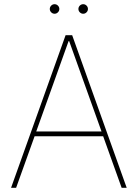

<svg xmlns="http://www.w3.org/2000/svg" viewBox="-20 -895 656 915"><path d="M56.8 0H32.7L292.6 -727.3H323.9L583.8 0H559.7L471.6 -245.7H144.9ZM152.7 -268.5H463.8L309.7 -698.9H306.8ZM240.1 -829.5Q230.8 -829.5 224.1 -836.3Q217.3 -843 217.3 -852.3Q217.3 -861.5 224.1 -868.3Q230.8 -875 240.1 -875Q249.3 -875 256 -868.3Q262.8 -861.5 262.8 -852.3Q262.8 -843 256 -836.3Q249.3 -829.5 240.1 -829.5ZM376.4 -829.5Q367.2 -829.5 360.4 -836.3Q353.7 -843 353.7 -852.3Q353.7 -861.5 360.4 -868.3Q367.2 -875 376.4 -875Q385.7 -875 392.4 -868.3Q399.1 -861.5 399.1 -852.3Q399.1 -843 392.4 -836.3Q385.7 -829.5 376.4 -829.5Z"/></svg>

Font: Inter UI Thin
Style: Regular
Weight: 100
Designer: Rasmus Andersson
Foundry: rsms
Version: 3.2;8d6f07862